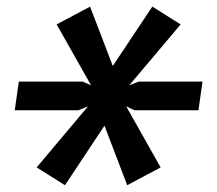

<svg xmlns="http://www.w3.org/2000/svg" viewBox="-20 -558 640 566"><path d="M88 -64.5 239.5 -244.5 211.5 -233H23.5L35.5 -317.5H223.5L248.5 -306.5L147 -486L245.5 -538.5L312.5 -363.5L429 -538.5L512.5 -486L361 -306.5L389 -317.5H577L565 -233H376.5L352 -244.5L453.5 -64.5L355 -12L288 -187.5L171.5 -12Z"/></svg>

Font: JuliaMono Italic
Style: Regular
Weight: 400
Italic angle: -9°
Monospace: yes
Designer: cormullion
Foundry: corm
Version: Version 0.049; ttfautohint (v1.8.4)